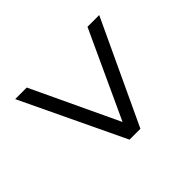

<svg xmlns="http://www.w3.org/2000/svg" viewBox="-112 -683 706 706"><g transform="rotate(45 240.5 -330.5)"><path d="M39.1 -112.3V-172.4L377.9 -332L39.1 -488.3V-549.3L441.9 -360.8V-304.2Z"/></g></svg>

Font: Munson
Style: Regular
Weight: 400
Designer: Paul James MIller
Foundry: High-Logic / Made with FontCreator
Version: Version 2.10;May 5, 2019;FontCreator 11.5.0.2430 64-bit